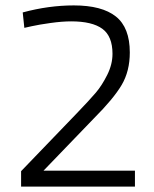

<svg xmlns="http://www.w3.org/2000/svg" viewBox="-20 -690 570 710"><path d="M479 0H58V-57L263 -270Q312 -321 334.5 -347.5Q357 -374 376.5 -413Q396 -452 396 -491Q396 -556 358.5 -583.5Q321 -611 243 -611Q210 -611 167 -605Q124 -599 97 -593L70 -587L64 -644Q160 -670 253 -670Q357 -670 408.5 -629Q460 -588 460 -496Q460 -427 430 -376Q400 -325 327 -252L141 -59H479Z"/></svg>

Font: TypoPRO Titillium Text
Style: 250 wt
Weight: 300
Designer: Accademia di Belle Arti di Urbino and others
Foundry: Accademia di Belle Arti di Urbino and others.
Version: Version 25.000